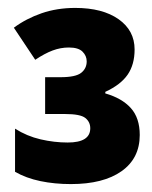

<svg xmlns="http://www.w3.org/2000/svg" viewBox="-20 -877 384 485"><path d="M159 -412Q118 -412 82 -419.5Q46 -427 18 -443V-552Q48 -533 82.5 -525Q117 -517 151 -517Q208 -517 208 -553Q208 -569 195.5 -579Q183 -589 144 -589H94V-682H133Q171 -682 185 -693Q199 -704 199 -722Q199 -736 188.5 -746.5Q178 -757 154 -757Q133 -757 113 -749.5Q93 -742 69 -726L15 -807Q46 -830 85 -843.5Q124 -857 170 -857Q239 -857 279.5 -828.5Q320 -800 320 -752Q320 -714 302.5 -688.5Q285 -663 246 -645V-641Q288 -629 310.5 -604Q333 -579 333 -536Q333 -477 287 -444.5Q241 -412 159 -412Z"/></svg>

Font: Noto Sans Tamil UI SemiCondensed Black
Style: Regular
Weight: 900
Width: 4
Designer: Jelle Bosma - Monotype Design Team
Foundry: Monotype Imaging Inc.
Version: Version 2.004; ttfautohint (v1.8.4.7-5d5b)